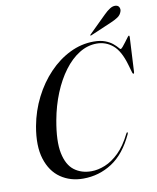

<svg xmlns="http://www.w3.org/2000/svg" viewBox="-95 -953 847 1036"><g transform="rotate(-10 328.0 -435.5)"><path d="M554.5 -196Q557.5 -193.5 554 -186Q507 -84.5 435.5 -38Q364 8.5 277 8.5Q206.5 8.5 153.8 -27.8Q101 -64 78.2 -136Q55.5 -208 74.5 -314.5Q89.5 -396.5 125.8 -468Q162 -539.5 214 -594Q266 -648.5 328.8 -679.2Q391.5 -710 459.5 -710Q496.5 -710 521.8 -700.2Q547 -690.5 562.5 -677.5Q578 -664.5 586 -654.8Q594 -645 596.5 -645Q600.5 -645 608.8 -654.5Q617 -664 626.2 -676.5Q635.5 -689 642.8 -698.8Q650 -708.5 652 -708.5Q656.5 -708.5 656 -700.5L646 -509.5Q645.5 -502.5 642 -502Q638 -501 635.5 -509.5L622.5 -554.5Q600 -632.5 561.8 -664.5Q523.5 -696.5 474 -696.5Q423.5 -696.5 378 -668.2Q332.5 -640 294.8 -589.5Q257 -539 229.5 -471.8Q202 -404.5 188 -327.5Q167.5 -215 181.2 -148.2Q195 -81.5 233.8 -52.2Q272.5 -23 327.5 -23Q363.5 -23 402.5 -38.8Q441.5 -54.5 478.8 -90.8Q516 -127 547 -189.5Q551 -198 554.5 -196ZM544.5 -843Q563 -861.5 578.8 -871.2Q594.5 -881 608.5 -880Q624 -879 629.2 -868Q634.5 -857 631 -846Q625 -826 607.5 -814.8Q590 -803.5 569.5 -795L454 -745.5Q449 -743.5 448 -745.5Q447.5 -748 451 -751Z"/></g></svg>

Font: Fraunces 144pt
Style: Italic
Weight: 400
Italic angle: -16°
Version: Version 1.000;[b76b70a41]